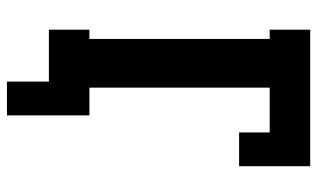

<svg xmlns="http://www.w3.org/2000/svg" viewBox="-196 -578 893 540"><g transform="rotate(90 250.0 -308.5)"><path d="M210 118V0H64V-114H90V-621H64V-735H448V-535H353V-621H227V-114H305V118Z"/></g></svg>

Font: Iosevka Slab Heavy
Style: Regular
Weight: 900
Monospace: yes
Designer: Belleve Invis
Foundry: Belleve Invis
Version: Version 11.1.0; ttfautohint (v1.8.3)